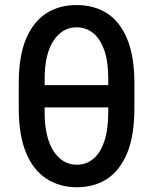

<svg xmlns="http://www.w3.org/2000/svg" viewBox="-20 -746 618 775"><path d="M467.8 -402.3Q467.8 -379.9 467.8 -312.5Q379.9 -312.5 116.2 -312.5Q116.2 -335 116.2 -402.3Q204.1 -402.3 467.8 -402.3ZM522.5 -410.2Q522.5 -384.8 522.5 -310.5Q522.5 -200.2 494.1 -129.9Q464.8 -58.6 413.1 -24.4Q360.4 9.8 290 9.8Q220.7 9.8 168 -24.4Q114.3 -58.6 85 -129.9Q55.7 -200.2 55.7 -310.5Q55.7 -343.8 55.7 -410.2Q55.7 -518.6 85 -588.9Q114.3 -658.2 167 -692.4Q218.8 -725.6 289.1 -725.6Q359.4 -725.6 412.1 -692.4Q464.8 -658.2 493.2 -588.9Q522.5 -518.6 522.5 -410.2ZM417 -293Q417 -327.1 417 -426.8Q417 -496.1 401.4 -542Q384.8 -588.9 356.4 -612.3Q327.1 -635.7 289.1 -635.7Q231.4 -635.7 196.3 -582Q160.2 -528.3 160.2 -426.8Q160.2 -382.8 160.2 -293Q160.2 -191.4 196.3 -135.7Q232.4 -81.1 290 -81.1Q329.1 -81.1 357.4 -105.5Q385.7 -128.9 401.4 -176.8Q417 -223.6 417 -293Z"/></svg>

Font: DeepSea
Style: Medium
Weight: 500
Designer: Stem
Version: Version 3.019;git-0a5106e0b